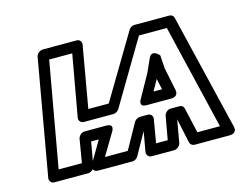

<svg xmlns="http://www.w3.org/2000/svg" viewBox="-84 -686 1084 845"><g transform="rotate(-15 458.5 -264.0)"><path d="M255 -22 270 -107H305ZM245 13C248 20 256 25 265 25H423C433 25 444 19 449 9L505 -91L489 0C487 11 495 25 510 25H613C624 25 640 15 643 0L661 -103L685 9C687 18 696 25 706 25H864C906 25 893 -10 893 -10L766 -538C764 -546 756 -553 746 -553H587C578 -553 567 -548 561 -538L388 -248H295L344 -528C346 -539 339 -553 324 -553H169C158 -553 142 -543 139 -528L46 0C44 11 52 25 67 25H222C228 25 239 21 245 13ZM261 -198H396C406 -198 417 -205 422 -213L594 -503H721L835 -25H732L706 -140C704 -150 696 -156 686 -156H645C630 -156 618 -142 616 -131L597 -25H544L562 -131C565 -146 553 -156 542 -156H506C496 -156 484 -149 479 -140L415 -25H311L369 -122C369 -122 394 -157 352 -157H254C239 -157 226 -143 224 -132L206 -25H100L185 -503H290L240 -223C237 -208 250 -198 261 -198ZM547 -198H658C658 -198 695 -195 687 -232L666 -334L662 -394C662 -394 631 -432 614 -394L587 -334L530 -232C530 -232 507 -198 547 -198ZM592 -248 620 -298 631 -248Z"/></g></svg>

Font: Asimov
Style: WidOuIt
Weight: 500
Designer: Google
Version: Version 2.000980; 2014